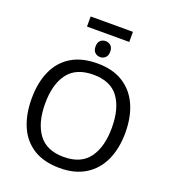

<svg xmlns="http://www.w3.org/2000/svg" viewBox="-175 -1130 1131 1268"><g transform="rotate(20 390.5 -495.5)"><path d="M720 -358Q720 -247 682.5 -164.5Q645 -82 571.5 -36Q498 10 391 10Q280 10 206.5 -36Q133 -82 97 -165Q61 -248 61 -359Q61 -468 97 -550.5Q133 -633 206.5 -679Q280 -725 392 -725Q499 -725 572 -679.5Q645 -634 682.5 -551.5Q720 -469 720 -358ZM156 -358Q156 -223 213 -145.5Q270 -68 391 -68Q512 -68 568.5 -145.5Q625 -223 625 -358Q625 -493 569 -569.5Q513 -646 392 -646Q270 -646 213 -569.5Q156 -493 156 -358ZM539 -1001V-930H242V-1001ZM392 -882Q412 -882 427.5 -868.5Q443 -855 443 -826Q443 -798 427.5 -784Q412 -770 392 -770Q370 -770 355 -784Q340 -798 340 -826Q340 -855 355 -868.5Q370 -882 392 -882Z"/></g></svg>

Font: Apis
Style: Regular
Weight: 400
Designer: Monotype Design Team
Foundry: Monotype Imaging Inc.
Version: Version 2.000; build 0001